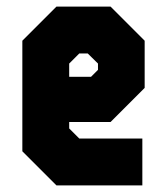

<svg xmlns="http://www.w3.org/2000/svg" viewBox="-20 -560 504 580"><path d="M314 -540 417 -437V-294.5L314 -191.5H189V-172L219.5 -141.5H410V0H150.5L47.5 -103V-437L150.5 -540ZM245 -398.5H219.5L189 -368V-328H255L276 -349V-368Z"/></svg>

Font: Tourney Condensed Black
Style: Regular
Weight: 900
Width: 3
Designer: Tyler Finck
Foundry: Etcetera Type Co
Version: Version 1.010; ttfautohint (v1.8.3)